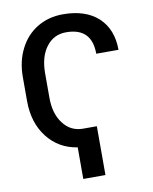

<svg xmlns="http://www.w3.org/2000/svg" viewBox="-97 -793 831 1046"><g transform="rotate(-10 319.0 -269.5)"><path d="M400.4 -88.4H322.8C277.8 -88.9 241.7 -106.9 214.4 -143.6C186.5 -179.7 172.9 -227.5 172.9 -286.6V-420.9C172.9 -481.9 186.5 -530.8 214.4 -567.4C241.7 -603.5 278.3 -621.6 323.7 -621.6C418.5 -621.6 465.8 -573.7 465.8 -478H588.9C588.9 -553.7 565.4 -613.3 519 -656.7C472.2 -699.7 407.2 -721.2 323.7 -721.2C270.5 -721.2 223.1 -708.5 181.6 -683.6C139.6 -658.2 107.4 -622.6 84.5 -577.1C61.5 -531.7 49.8 -480.5 49.8 -423.3V-290C49.8 -209 70.8 -142.1 112.3 -88.9C153.8 -35.6 209 -3.4 277.8 6.8V181.6H400.4Z"/></g></svg>

Font: Roboto Medium
Style: Regular
Weight: 500
Designer: Google
Version: Version 2.137; 2017